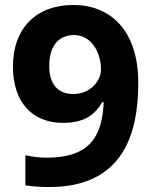

<svg xmlns="http://www.w3.org/2000/svg" viewBox="-20 -742 612 772"><path d="M536 -409C536 -623 421 -722 275 -722C126 -722 32 -629 32 -474C32 -330 111 -248 233 -248C324 -248 363 -284 391 -331H397C391 -199 346 -108 168 -108C138 -108 108 -112 82 -118V3C107 8 150 10 178 10C475 10 536 -204 536 -409ZM278 -601C349 -601 386 -529 386 -463C386 -415 342 -364 275 -364C210 -364 178 -407 178 -476C178 -562 219 -601 278 -601Z"/></svg>

Font: Noto Sans Bassa Vah
Style: Bold
Weight: 700
Designer: Monotype Design Team
Foundry: Monotype Imaging Inc.
Version: Version 2.002